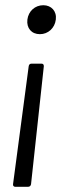

<svg xmlns="http://www.w3.org/2000/svg" viewBox="-20 -516 250 736"><path d="M146 -496C114 -496 89 -473 85 -441C81 -408 101 -385 133 -385C164 -385 190 -408 194 -441C198 -473 177 -496 146 -496ZM90 -262 30 190C29 196 33 200 38 200H88C94 200 98 196 99 190L148 -262C148 -269 145 -272 139 -272H101C95 -272 91 -269 90 -262Z"/></svg>

Font: Barlow Semi Condensed
Style: Italic
Weight: 400
Width: 4
Italic angle: -7°
Designer: Jeremy Tribby
Foundry: Tribby Type
Version: Version 1.422;hotconv 1.0.109;makeotfexe 2.5.65596